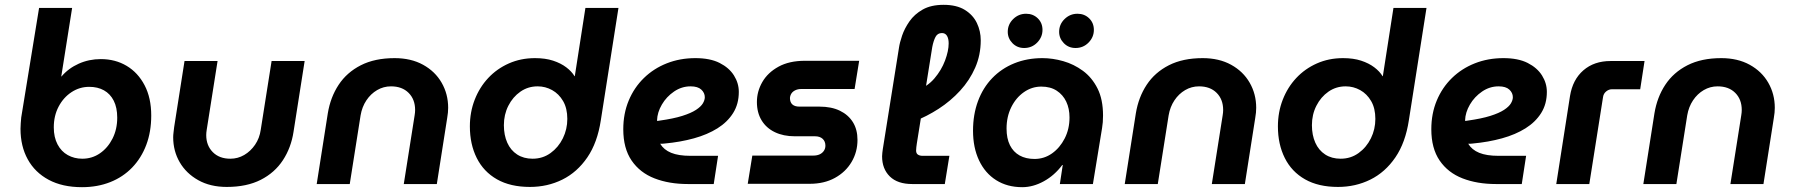

<svg xmlns="http://www.w3.org/2000/svg" viewBox="-20 -763 7436 796"><path d="M320 13Q239 13 182 -17.5Q125 -48 95 -102.5Q65 -157 65 -229Q65 -240 66 -252Q67 -264 68 -276L142 -730H279L234 -446H235Q264 -480 306.5 -499Q349 -518 398 -518Q458 -518 505 -490Q552 -462 579.5 -409.5Q607 -357 607 -284Q607 -217 586.5 -162.5Q566 -108 528 -68.5Q490 -29 437 -8Q384 13 320 13ZM321 -105Q362 -105 394.5 -127.5Q427 -150 446.5 -188.5Q466 -227 466 -275Q466 -317 451.5 -345.5Q437 -374 411 -388.5Q385 -403 350 -403Q310 -403 276.5 -381Q243 -359 223 -321Q203 -283 203 -235Q203 -194 218.5 -164.5Q234 -135 261 -120Q288 -105 321 -105Z M1243 -510 1197 -217Q1187 -151 1153 -99Q1119 -47 1061 -17.5Q1003 12 920 12Q852 12 802 -16Q752 -44 725 -90.5Q698 -137 698 -194Q698 -203 699.5 -214.5Q701 -226 702 -236L745 -510H882L837 -225Q836 -219 835.5 -213.5Q835 -208 835 -203Q835 -160 862 -132.5Q889 -105 935 -105Q966 -105 992.5 -120.5Q1019 -136 1037.5 -163Q1056 -190 1061 -225L1106 -510Z M1293 0 1339 -293Q1350 -360 1384 -411.5Q1418 -463 1476 -492.5Q1534 -522 1616 -522Q1684 -522 1734 -494.5Q1784 -467 1811 -420Q1838 -373 1838 -316Q1838 -307 1837 -296Q1836 -285 1834 -274L1791 0H1654L1699 -285Q1700 -291 1700.5 -296.5Q1701 -302 1701 -307Q1701 -351 1674 -378Q1647 -405 1601 -405Q1570 -405 1543.5 -389.5Q1517 -374 1499 -347Q1481 -320 1475 -285L1430 0Z M2177 12Q2096 12 2040.5 -19.5Q1985 -51 1956.5 -108Q1928 -165 1928 -239Q1928 -298 1948 -349.5Q1968 -401 2004 -439.5Q2040 -478 2089.5 -500Q2139 -522 2198 -522Q2241 -522 2273 -511.5Q2305 -501 2327.5 -484Q2350 -467 2362 -447H2363L2407 -730H2544L2471 -265Q2457 -172 2415 -110.5Q2373 -49 2311.5 -18.5Q2250 12 2177 12ZM2188 -105Q2230 -105 2262.5 -128.5Q2295 -152 2313.5 -189.5Q2332 -227 2332 -270Q2332 -314 2314.5 -344Q2297 -374 2269 -389.5Q2241 -405 2209 -405Q2169 -405 2137.5 -383Q2106 -361 2087.5 -324.5Q2069 -288 2069 -244Q2069 -203 2083 -171.5Q2097 -140 2124 -122.5Q2151 -105 2188 -105Z M2832 0Q2754 0 2693.5 -23.5Q2633 -47 2598.5 -97.5Q2564 -148 2564 -227Q2564 -292 2586.5 -346Q2609 -400 2649.5 -439.5Q2690 -479 2744.5 -500.5Q2799 -522 2863 -522Q2924 -522 2963.5 -502Q3003 -482 3023 -450Q3043 -418 3043 -382Q3043 -332 3019.5 -294.5Q2996 -257 2954.5 -231Q2913 -205 2857 -189.5Q2801 -174 2736 -168Q2729 -167 2725 -167Q2721 -167 2717 -167Q2732 -142 2762.5 -129.5Q2793 -117 2842 -117H2957L2939 0ZM2704 -262Q2706 -262 2708.5 -262Q2711 -262 2715 -263Q2772 -271 2808.5 -282.5Q2845 -294 2865.5 -307.5Q2886 -321 2894 -334.5Q2902 -348 2902 -360Q2902 -378 2887.5 -391.5Q2873 -405 2843 -405Q2806 -405 2774.5 -383.5Q2743 -362 2724 -329.5Q2705 -297 2704 -264Q2704 -263 2704 -263Q2704 -263 2704 -262Z M3080 -1 3099 -118H3352Q3367 -118 3378 -123Q3389 -128 3395.5 -137.5Q3402 -147 3402 -159Q3402 -177 3390.5 -187.5Q3379 -198 3359 -198H3275Q3228 -198 3192.5 -215Q3157 -232 3137.5 -264Q3118 -296 3118 -340Q3118 -384 3140.5 -423Q3163 -462 3207.5 -486.5Q3252 -511 3317 -511H3542L3523 -394H3302Q3288 -394 3277.5 -389Q3267 -384 3261.5 -376Q3256 -368 3255 -357Q3255 -339 3265 -330Q3275 -321 3294 -321H3377Q3427 -321 3462 -304Q3497 -287 3516 -256.5Q3535 -226 3535 -183Q3535 -133 3510.5 -91.5Q3486 -50 3441.5 -25.5Q3397 -1 3337 -1Z M3762 0Q3701 0 3669 -31.5Q3637 -63 3637 -115Q3637 -122 3638 -129.5Q3639 -137 3640 -145L3707 -565Q3710 -586 3720 -615.5Q3730 -645 3750.5 -674.5Q3771 -704 3805.5 -723.5Q3840 -743 3892 -743Q3946 -743 3980 -722Q4014 -701 4030 -667.5Q4046 -634 4046 -596Q4046 -535 4023 -482.5Q4000 -430 3960.5 -387Q3921 -344 3871.5 -312Q3822 -280 3770 -260L3781 -388Q3825 -404 3854 -438Q3883 -472 3898 -512Q3913 -552 3913 -583Q3913 -603 3906 -614.5Q3899 -626 3885 -626Q3867 -626 3858.5 -610Q3850 -594 3845 -568L3781 -168Q3780 -162 3779 -153Q3778 -144 3778 -139Q3778 -127 3785.5 -122Q3793 -117 3805 -117H3916L3897 0Z M4218 13Q4156 13 4110 -16Q4064 -45 4039 -98Q4014 -151 4014 -221Q4014 -288 4034.5 -343.5Q4055 -399 4093.5 -439Q4132 -479 4185 -500.5Q4238 -522 4302 -522Q4344 -522 4388 -509.5Q4432 -497 4469.5 -469.5Q4507 -442 4530 -396.5Q4553 -351 4553 -284Q4553 -269 4552 -256.5Q4551 -244 4549 -232L4511 0H4374L4386 -79H4384Q4352 -36 4307.5 -11.5Q4263 13 4218 13ZM4269 -104Q4309 -104 4341.5 -127Q4374 -150 4394 -189Q4414 -228 4414 -276Q4414 -313 4400.5 -341.5Q4387 -370 4361 -387Q4335 -404 4297 -404Q4258 -404 4225 -381Q4192 -358 4172.5 -318.5Q4153 -279 4153 -230Q4153 -189 4167 -161Q4181 -133 4207 -118.5Q4233 -104 4269 -104ZM4439 -564Q4410 -564 4390.5 -584Q4371 -604 4371 -631Q4371 -662 4393.5 -684Q4416 -706 4447 -706Q4476 -706 4495.5 -687Q4515 -668 4515 -639Q4515 -609 4493 -586.5Q4471 -564 4439 -564ZM4226 -564Q4197 -564 4177.5 -584Q4158 -604 4158 -631Q4158 -662 4180.5 -684Q4203 -706 4234 -706Q4263 -706 4282.5 -687Q4302 -668 4302 -639Q4302 -609 4280 -586.5Q4258 -564 4226 -564Z M4643 0 4689 -293Q4700 -360 4734 -411.5Q4768 -463 4826 -492.5Q4884 -522 4966 -522Q5034 -522 5084 -494.5Q5134 -467 5161 -420Q5188 -373 5188 -316Q5188 -307 5187 -296Q5186 -285 5184 -274L5141 0H5004L5049 -285Q5050 -291 5050.5 -296.5Q5051 -302 5051 -307Q5051 -351 5024 -378Q4997 -405 4951 -405Q4920 -405 4893.5 -389.5Q4867 -374 4849 -347Q4831 -320 4825 -285L4780 0Z M5527 12Q5446 12 5390.5 -19.5Q5335 -51 5306.5 -108Q5278 -165 5278 -239Q5278 -298 5298 -349.5Q5318 -401 5354 -439.5Q5390 -478 5439.5 -500Q5489 -522 5548 -522Q5591 -522 5623 -511.5Q5655 -501 5677.5 -484Q5700 -467 5712 -447H5713L5757 -730H5894L5821 -265Q5807 -172 5765 -110.5Q5723 -49 5661.5 -18.5Q5600 12 5527 12ZM5538 -105Q5580 -105 5612.5 -128.5Q5645 -152 5663.5 -189.5Q5682 -227 5682 -270Q5682 -314 5664.5 -344Q5647 -374 5619 -389.5Q5591 -405 5559 -405Q5519 -405 5487.5 -383Q5456 -361 5437.5 -324.5Q5419 -288 5419 -244Q5419 -203 5433 -171.5Q5447 -140 5474 -122.5Q5501 -105 5538 -105Z M6182 0Q6104 0 6043.5 -23.5Q5983 -47 5948.5 -97.5Q5914 -148 5914 -227Q5914 -292 5936.5 -346Q5959 -400 5999.5 -439.5Q6040 -479 6094.5 -500.5Q6149 -522 6213 -522Q6274 -522 6313.5 -502Q6353 -482 6373 -450Q6393 -418 6393 -382Q6393 -332 6369.5 -294.5Q6346 -257 6304.5 -231Q6263 -205 6207 -189.5Q6151 -174 6086 -168Q6079 -167 6075 -167Q6071 -167 6067 -167Q6082 -142 6112.5 -129.5Q6143 -117 6192 -117H6307L6289 0ZM6054 -262Q6056 -262 6058.5 -262Q6061 -262 6065 -263Q6122 -271 6158.5 -282.5Q6195 -294 6215.5 -307.5Q6236 -321 6244 -334.5Q6252 -348 6252 -360Q6252 -378 6237.5 -391.5Q6223 -405 6193 -405Q6156 -405 6124.5 -383.5Q6093 -362 6074 -329.5Q6055 -297 6054 -264Q6054 -263 6054 -263Q6054 -263 6054 -262Z M6432 0 6489 -365Q6500 -433 6544.5 -471.5Q6589 -510 6657 -510H6798L6780 -393H6663Q6650 -393 6639 -384Q6628 -375 6626 -361L6569 0Z M6793 0 6839 -293Q6850 -360 6884 -411.5Q6918 -463 6976 -492.5Q7034 -522 7116 -522Q7184 -522 7234 -494.5Q7284 -467 7311 -420Q7338 -373 7338 -316Q7338 -307 7337 -296Q7336 -285 7334 -274L7291 0H7154L7199 -285Q7200 -291 7200.5 -296.5Q7201 -302 7201 -307Q7201 -351 7174 -378Q7147 -405 7101 -405Q7070 -405 7043.5 -389.5Q7017 -374 6999 -347Q6981 -320 6975 -285L6930 0Z"/></svg>

Font: MuseoModerno Thin SemiBold
Style: Italic
Weight: 600
Italic angle: -9°
Version: Version 1.003